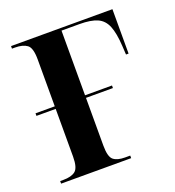

<svg xmlns="http://www.w3.org/2000/svg" viewBox="-104 -620 641 703"><g transform="rotate(-20 216.5 -268.0)"><path d="M16 0V-10H28Q60 -10 75.5 -22.5Q91 -35 91 -78V-264H16V-274H91V-457Q91 -502 74.5 -514Q58 -526 28 -526H16V-536H411V-363H401L399 -397Q396 -448 384.5 -476Q373 -504 348 -515Q323 -526 279 -526H209V-274H314V-264H209V-78Q209 -34 224 -22Q239 -10 269 -10H289V0Z"/></g></svg>

Font: Noto Serif Display Condensed SemiBold
Style: Regular
Weight: 600
Width: 3
Designer: Monotype Design Team
Foundry: Monotype Imaging Inc.
Version: Version 2.009